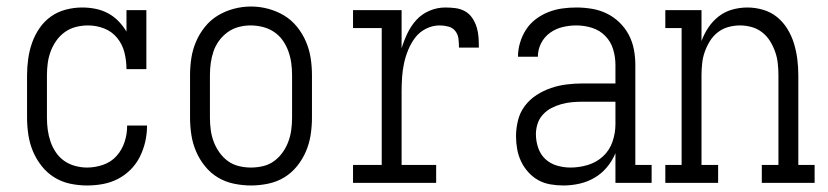

<svg xmlns="http://www.w3.org/2000/svg" viewBox="-20 -561 2540 589"><path d="M247 8Q221 8 195 2.5Q169 -3 146.5 -17Q124 -31 107.5 -52Q91 -73 81 -97Q71 -121 67 -147.5Q63 -174 63 -200V-330Q63 -355 66.5 -380.5Q70 -406 78.5 -430Q87 -454 101.5 -475Q116 -496 136.5 -510.5Q157 -525 182 -531.5Q207 -538 232 -538Q253 -538 273 -534Q293 -530 311 -520.5Q329 -511 343.5 -496Q358 -481 368 -464V-530H429V-349H368Q368 -374 362 -399Q356 -424 340 -444Q324 -464 300 -473.5Q276 -483 250 -483Q232 -483 213.5 -478.5Q195 -474 179.5 -463Q164 -452 153 -436.5Q142 -421 135.5 -403.5Q129 -386 126.5 -367.5Q124 -349 124 -330V-200Q124 -181 126.5 -162.5Q129 -144 135 -126.5Q141 -109 151.5 -93.5Q162 -78 177 -67.5Q192 -57 210.5 -52Q229 -47 247 -47Q272 -47 296.5 -55.5Q321 -64 337.5 -82.5Q354 -101 362 -125Q370 -149 370 -174Q370 -175 370 -175Q370 -175 370 -176H431Q431 -175 431 -174.5Q431 -174 431 -174Q431 -150 425.5 -126Q420 -102 409 -80Q398 -58 380.5 -40.5Q363 -23 341.5 -12Q320 -1 296 3.5Q272 8 247 8Z M750 8Q724 8 697.5 2.5Q671 -3 648.5 -16.5Q626 -30 609 -51Q592 -72 581.5 -96.5Q571 -121 567 -147.5Q563 -174 563 -200V-330Q563 -357 567 -383Q571 -409 581.5 -433.5Q592 -458 609 -479Q626 -500 648.5 -513.5Q671 -527 697 -534Q723 -541 750 -541Q777 -541 803 -534Q829 -527 851.5 -513.5Q874 -500 891 -479Q908 -458 918.5 -433.5Q929 -409 933 -383Q937 -357 937 -330V-200Q937 -174 933 -147.5Q929 -121 918.5 -96.5Q908 -72 891 -51Q874 -30 851.5 -16.5Q829 -3 802.5 2.5Q776 8 750 8ZM750 -47Q769 -47 787.5 -51.5Q806 -56 821 -67Q836 -78 847 -93.5Q858 -109 864.5 -126.5Q871 -144 873.5 -162.5Q876 -181 876 -200V-330Q876 -349 873.5 -367.5Q871 -386 864.5 -404Q858 -422 847 -437.5Q836 -453 820 -463.5Q804 -474 785.5 -478.5Q767 -483 748 -483Q730 -483 711.5 -478Q693 -473 678 -462Q663 -451 652 -436Q641 -421 635 -403.5Q629 -386 626.5 -367.5Q624 -349 624 -330V-200Q624 -181 626.5 -162.5Q629 -144 635.5 -126.5Q642 -109 653 -93.5Q664 -78 679 -67Q694 -56 712.5 -51.5Q731 -47 750 -47Z M1063 0V-55H1151V-475H1063V-530H1212V-413Q1219 -436 1230 -459Q1241 -482 1257.5 -500Q1274 -518 1297.5 -528Q1321 -538 1346 -538Q1362 -538 1377.5 -536Q1393 -534 1406.5 -526.5Q1420 -519 1429 -505.5Q1438 -492 1442.5 -477Q1447 -462 1448 -446.5Q1449 -431 1449 -415H1388Q1388 -428 1386.5 -441.5Q1385 -455 1377 -465.5Q1369 -476 1355.5 -479.5Q1342 -483 1329 -483Q1307 -483 1287 -473Q1267 -463 1254 -446Q1241 -429 1232.5 -408.5Q1224 -388 1219.5 -367Q1215 -346 1213.5 -324.5Q1212 -303 1212 -281V-55H1318V0Z M1708 8Q1688 8 1668 4.5Q1648 1 1631 -8.5Q1614 -18 1600.5 -33Q1587 -48 1578.5 -66Q1570 -84 1566.5 -103.5Q1563 -123 1563 -143Q1563 -167 1569 -191.5Q1575 -216 1590 -236Q1605 -256 1626 -269.5Q1647 -283 1670.5 -291Q1694 -299 1718.5 -302Q1743 -305 1768 -305H1868V-362Q1868 -386 1861 -409.5Q1854 -433 1837 -450.5Q1820 -468 1796.5 -475.5Q1773 -483 1748 -483Q1727 -483 1706 -478Q1685 -473 1667.5 -460.5Q1650 -448 1640 -428.5Q1630 -409 1630 -387H1569Q1569 -409 1575.5 -430.5Q1582 -452 1594 -470.5Q1606 -489 1624 -502.5Q1642 -516 1662.5 -524Q1683 -532 1704.5 -535Q1726 -538 1748 -538Q1772 -538 1796 -534Q1820 -530 1841.5 -519.5Q1863 -509 1880.5 -492Q1898 -475 1909 -454Q1920 -433 1924.5 -409.5Q1929 -386 1929 -362V-55H1979V0H1868V-91Q1858 -67 1841.5 -47.5Q1825 -28 1803.5 -15.5Q1782 -3 1757.5 2.5Q1733 8 1708 8ZM1730 -47Q1757 -47 1783.5 -55Q1810 -63 1830 -81.5Q1850 -100 1859 -126.5Q1868 -153 1868 -180V-249H1768Q1751 -249 1734.5 -247.5Q1718 -246 1702 -241.5Q1686 -237 1671.5 -229.5Q1657 -222 1645.5 -209.5Q1634 -197 1629 -181Q1624 -165 1624 -149Q1624 -128 1631 -107.5Q1638 -87 1653 -73Q1668 -59 1688.5 -53Q1709 -47 1730 -47Z M2021 0V-55H2071V-475H2021V-530H2132V-435Q2140 -457 2153 -476.5Q2166 -496 2184.5 -510.5Q2203 -525 2226 -531.5Q2249 -538 2273 -538Q2297 -538 2321 -531Q2345 -524 2364 -508.5Q2383 -493 2396 -471.5Q2409 -450 2416 -426.5Q2423 -403 2426 -379Q2429 -355 2429 -330V-55H2479V0H2317V-55H2368V-330Q2368 -348 2366 -366.5Q2364 -385 2358 -402Q2352 -419 2342.5 -434.5Q2333 -450 2318.5 -461.5Q2304 -473 2286 -478Q2268 -483 2250 -483Q2232 -483 2214 -478Q2196 -473 2181.5 -461.5Q2167 -450 2157.5 -434.5Q2148 -419 2142 -402Q2136 -385 2134 -366.5Q2132 -348 2132 -330V-55H2183V0Z"/></svg>

Font: Iosevka Slab Light
Style: Regular
Weight: 300
Monospace: yes
Designer: Belleve Invis
Foundry: Belleve Invis
Version: Version 11.1.0; ttfautohint (v1.8.3)